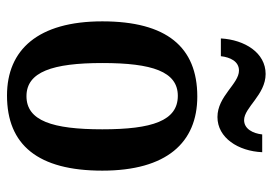

<svg xmlns="http://www.w3.org/2000/svg" viewBox="-138 -650 797 562"><g transform="rotate(90 261.0 -368.5)"><path d="M322 -606C383 -606 422 -667 425 -737H373C370 -710 357 -684 331 -684C294 -684 257 -747 196 -747C134 -747 96 -686 92 -616H144C147 -643 159 -669 186 -669C225 -669 261 -606 322 -606ZM259 10C404 10 479 -81 479 -269C479 -457 397 -547 262 -547C117 -547 42 -457 42 -269C42 -81 125 10 259 10ZM261 -47C190 -47 164 -123 164 -269C164 -415 189 -490 260 -490C333 -490 358 -415 358 -269C358 -123 333 -47 261 -47Z"/></g></svg>

Font: Noto Serif Tamil Condensed SemiBold
Style: Italic
Weight: 600
Width: 3
Italic angle: -12°
Designer: Indian Type Foundry, Tom Grace, and the Monotype Design Team
Foundry: Monotype Imaging Inc.
Version: Version 2.003